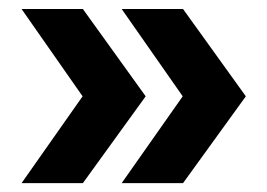

<svg xmlns="http://www.w3.org/2000/svg" viewBox="-20 -533 604 434"><path d="M255 -119 393 -315.3 255 -512.7H393.7L535.7 -315.3L393.7 -119ZM28.7 -119 166.7 -315.3 28.7 -512.7H167.3L309.3 -315.3L167.3 -119Z"/></svg>

Font: MuseoModerno Thin
Style: Regular
Weight: 100
Designer: Pablo Cosgaya, Héctor Gatti, Marcela Romero, and the Authors of The MuseoModerno Project.
Foundry: Omnibus-Type Team
Version: Version 1.003